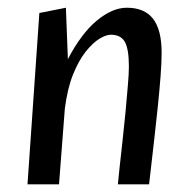

<svg xmlns="http://www.w3.org/2000/svg" viewBox="-20 -482 495 502"><path d="M51.9 0 82.9 -448 152.3 -461.8 157.5 -327.4Q192.5 -394.4 233.1 -428.1Q273.7 -461.8 311.7 -461.8Q357.4 -461.8 380 -433.1Q402.6 -404.3 402.6 -344.2Q402.6 -320.2 399.9 -283.4Q397.1 -246.7 392.7 -204.1Q388.3 -161.5 383.6 -120.5Q378.8 -79.5 375.2 -47.2Q371.6 -15 369.8 0H288.2Q289.4 -14 292.7 -44.4Q295.9 -74.7 300.2 -112.3Q304.5 -149.9 308.1 -188.2Q311.7 -226.6 314.3 -258.5Q317 -290.5 317 -307.7Q317 -353.7 306.4 -372.5Q295.8 -391.2 269.7 -391.2Q257.5 -391.2 240.3 -380.9Q223.2 -370.6 204.6 -347.6Q186.1 -324.6 171.1 -287.6Q156.2 -250.5 149.5 -197.7L134.3 0Z"/></svg>

Font: Ancizar Sans Thin
Style: Italic
Weight: 100
Italic angle: -4°
Designer: Cesar Puertas, Viviana Monsalve, Julian Moncada, Julian Prieto, Jose Castro, Mariel Hernandez, Felipe Aragon, Sara Alarc
Version: Version 8.100